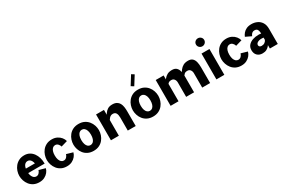

<svg xmlns="http://www.w3.org/2000/svg" viewBox="104 -2006 4750 3230"><g transform="rotate(-30 2479.0 -391.0)"><path d="M184.6 -218.3H503.9V-227.1Q503.9 -281.7 489.3 -332.5Q474.6 -383.3 445.6 -423.8Q416.5 -464.4 373.5 -488Q330.6 -511.7 274.4 -511.7Q214.8 -511.7 169.2 -488.5Q123.5 -465.3 92.8 -427.2Q62 -389.2 46.4 -343Q30.8 -296.9 30.8 -250.5Q30.8 -204.6 45.9 -158.4Q61 -112.3 91.3 -74Q121.6 -35.6 167.5 -12.7Q213.4 10.3 275.4 10.3Q331.5 10.3 374.8 -11.2Q418 -32.7 445.8 -67.4Q473.6 -102.1 483.4 -141.1L360.4 -176.8Q352.5 -147 330.3 -123.8Q308.1 -100.6 276.4 -100.6Q249.5 -100.6 230 -116.9Q210.4 -133.3 199.2 -160.2Q188 -187 184.6 -218.3ZM188 -303.2Q196.3 -352.1 219.7 -376Q243.2 -399.9 276.4 -399.9Q300.3 -399.9 317.9 -387.2Q335.4 -374.5 346.9 -352.5Q358.4 -330.6 363.8 -303.2Z M811 -100.6Q783.7 -100.6 762.9 -118.7Q742.2 -136.7 730.7 -170.2Q719.2 -203.6 719.2 -250.5Q719.2 -297.4 730.7 -330.8Q742.2 -364.3 762.9 -382.1Q783.7 -399.9 811 -399.9Q842.8 -399.9 865 -376.7Q887.2 -353.5 895 -323.7L1018.1 -359.4Q1008.3 -398.9 980.5 -433.6Q952.6 -468.3 909.4 -490Q866.2 -511.7 810.1 -511.7Q748 -511.7 702.1 -488.5Q656.2 -465.3 626 -427.2Q595.7 -389.2 580.6 -343Q565.4 -296.9 565.4 -250.5Q565.4 -204.6 580.6 -158.4Q595.7 -112.3 626 -74Q656.2 -35.6 702.1 -12.7Q748 10.3 810.1 10.3Q866.2 10.3 909.4 -11.2Q952.6 -32.7 980.5 -67.4Q1008.3 -102.1 1018.1 -141.1L895 -176.8Q887.2 -147 865 -123.8Q842.8 -100.6 811 -100.6Z M1329.1 -399.9Q1357.4 -399.9 1378.4 -382.1Q1399.4 -364.3 1411.1 -330.8Q1422.9 -297.4 1422.9 -250.5Q1422.9 -203.6 1411.4 -170.2Q1399.9 -136.7 1378.9 -118.9Q1357.9 -101.1 1329.1 -101.1Q1300.8 -101.1 1279.8 -118.9Q1258.8 -136.7 1247.3 -170.2Q1235.8 -203.6 1235.8 -250.5Q1235.8 -297.4 1247.3 -330.8Q1258.8 -364.3 1279.8 -382.1Q1300.8 -399.9 1329.1 -399.9ZM1329.1 -511.7Q1266.1 -511.7 1219.7 -488.5Q1173.3 -465.3 1142.8 -427.2Q1112.3 -389.2 1097.2 -343Q1082 -296.9 1082 -250.5Q1082 -204.6 1097.2 -158.4Q1112.3 -112.3 1142.8 -74.2Q1173.3 -36.1 1220 -13.2Q1266.6 9.8 1329.1 9.8Q1391.6 9.8 1438.2 -13.2Q1484.9 -36.1 1515.6 -74.2Q1546.4 -112.3 1561.5 -158.4Q1576.7 -204.6 1576.7 -250.5Q1576.7 -296.9 1561.5 -343Q1546.4 -389.2 1515.6 -427.2Q1484.9 -465.3 1438.5 -488.5Q1392.1 -511.7 1329.1 -511.7Z M1819.8 0V-501.5H1666V0ZM1780.3 -338.4 1819.8 -305.7Q1832 -324.7 1845.2 -339.1Q1858.4 -353.5 1874.8 -361.8Q1891.1 -370.1 1913.1 -370.1Q1957.5 -370.1 1975.3 -338.6Q1993.2 -307.1 1993.2 -254.9V0H2147V-286.6Q2147 -330.1 2140.9 -370.6Q2134.8 -411.1 2117.7 -442.9Q2100.6 -474.6 2068.1 -493.2Q2035.6 -511.7 1983.4 -511.7Q1929.7 -511.7 1894.3 -489.7Q1858.9 -467.8 1833 -428.7Q1807.1 -389.6 1780.3 -338.4Z M2483.4 -399.9Q2511.7 -399.9 2532.7 -382.1Q2553.7 -364.3 2565.4 -330.8Q2577.1 -297.4 2577.1 -250.5Q2577.1 -203.6 2565.7 -170.2Q2554.2 -136.7 2533.2 -118.9Q2512.2 -101.1 2483.4 -101.1Q2455.1 -101.1 2434.1 -118.9Q2413.1 -136.7 2401.6 -170.2Q2390.1 -203.6 2390.1 -250.5Q2390.1 -297.4 2401.6 -330.8Q2413.1 -364.3 2434.1 -382.1Q2455.1 -399.9 2483.4 -399.9ZM2483.4 -511.7Q2420.4 -511.7 2374 -488.5Q2327.6 -465.3 2297.1 -427.2Q2266.6 -389.2 2251.5 -343Q2236.3 -296.9 2236.3 -250.5Q2236.3 -204.6 2251.5 -158.4Q2266.6 -112.3 2297.1 -74.2Q2327.6 -36.1 2374.3 -13.2Q2420.9 9.8 2483.4 9.8Q2545.9 9.8 2592.5 -13.2Q2639.2 -36.1 2669.9 -74.2Q2700.7 -112.3 2715.8 -158.4Q2731 -204.6 2731 -250.5Q2731 -296.9 2715.8 -343Q2700.7 -389.2 2669.9 -427.2Q2639.2 -465.3 2592.8 -488.5Q2546.4 -511.7 2483.4 -511.7ZM2515.1 -793.5 2408.2 -622.6 2460 -590.3 2566.9 -761.2Z M2825.2 -501.5V0H2979V-501.5ZM2935.5 -355.5 2967.3 -323.2Q2979.5 -339.8 2990 -350.1Q3000.5 -360.4 3014.6 -365.2Q3028.8 -370.1 3050.8 -370.1Q3086.9 -370.1 3106.9 -343.8Q3127 -317.4 3127 -278.3V0H3280.8V-306.6Q3280.8 -363.3 3269.8 -409.7Q3258.8 -456.1 3229.5 -483.9Q3200.2 -511.7 3144 -511.7Q3088.4 -511.7 3050.8 -491Q3013.2 -470.2 2986.3 -434.8Q2959.5 -399.4 2935.5 -355.5ZM3247.6 -355.5 3279.3 -323.2Q3291.5 -339.8 3302 -350.1Q3312.5 -360.4 3326.7 -365.2Q3340.8 -370.1 3362.8 -370.1Q3398.9 -370.1 3418.9 -343.8Q3439 -317.4 3439 -278.3V0H3592.8V-306.6Q3592.8 -363.3 3581.8 -409.7Q3570.8 -456.1 3541.5 -483.9Q3512.2 -511.7 3456.1 -511.7Q3400.4 -511.7 3362.8 -491Q3325.2 -470.2 3298.3 -434.8Q3271.5 -399.4 3247.6 -355.5Z M3710 -678.2Q3710 -645.5 3733.4 -622.8Q3756.8 -600.1 3789.6 -600.1Q3822.3 -600.1 3845.7 -622.8Q3869.1 -645.5 3869.1 -678.2Q3869.1 -710.9 3845.7 -733.2Q3822.3 -755.4 3789.6 -755.4Q3756.8 -755.4 3733.4 -733.2Q3710 -710.9 3710 -678.2ZM3714.8 -501.5V0H3868.7V-501.5Z M4201.7 -100.6Q4174.3 -100.6 4153.6 -118.7Q4132.8 -136.7 4121.3 -170.2Q4109.9 -203.6 4109.9 -250.5Q4109.9 -297.4 4121.3 -330.8Q4132.8 -364.3 4153.6 -382.1Q4174.3 -399.9 4201.7 -399.9Q4233.4 -399.9 4255.6 -376.7Q4277.8 -353.5 4285.6 -323.7L4408.7 -359.4Q4398.9 -398.9 4371.1 -433.6Q4343.3 -468.3 4300 -490Q4256.8 -511.7 4200.7 -511.7Q4138.7 -511.7 4092.8 -488.5Q4046.9 -465.3 4016.6 -427.2Q3986.3 -389.2 3971.2 -343Q3956.1 -296.9 3956.1 -250.5Q3956.1 -204.6 3971.2 -158.4Q3986.3 -112.3 4016.6 -74Q4046.9 -35.6 4092.8 -12.7Q4138.7 10.3 4200.7 10.3Q4256.8 10.3 4300 -11.2Q4343.3 -32.7 4371.1 -67.4Q4398.9 -102.1 4408.7 -141.1L4285.6 -176.8Q4277.8 -147 4255.6 -123.8Q4233.4 -100.6 4201.7 -100.6Z M4907.2 -293.5Q4907.2 -369.1 4876.7 -417.2Q4846.2 -465.3 4796.1 -488.5Q4746.1 -511.7 4687 -511.7Q4629.9 -511.7 4590.1 -492.9Q4550.3 -474.1 4525.4 -444.3Q4500.5 -414.6 4487.3 -381.3L4598.1 -328.6Q4603.5 -341.3 4613 -356.7Q4622.6 -372.1 4638.7 -383.5Q4654.8 -395 4679.7 -395Q4724.6 -395 4739 -363.8Q4753.4 -332.5 4753.4 -289.1V0H4907.2ZM4799.3 -167.5H4752.9Q4742.7 -141.6 4717.8 -124.5Q4692.9 -107.4 4657.2 -107.4Q4631.8 -107.4 4619.1 -119.6Q4606.4 -131.8 4606.4 -149.9Q4606.4 -170.9 4621.3 -185.3Q4636.2 -199.7 4659.7 -207.3Q4683.1 -214.8 4708.5 -214.8Q4724.6 -214.8 4740 -213.4Q4755.4 -211.9 4768.6 -209.5L4824.7 -274.9Q4794.9 -283.7 4765.1 -290Q4735.4 -296.4 4697.8 -296.4Q4641.6 -296.4 4589.4 -279.1Q4537.1 -261.7 4503.7 -224.9Q4470.2 -188 4470.2 -128.9Q4470.2 -64 4508.1 -26.9Q4545.9 10.3 4609.4 10.3Q4655.3 10.3 4687.7 -6.6Q4720.2 -23.4 4741.9 -50.3Q4763.7 -77.1 4777.3 -108.2Q4791 -139.2 4799.3 -167.5Z"/></g></svg>

Font: Estedad-VF-FD Black
Style: Regular
Weight: 900
Designer: Amin Abedi
Version: Version 4.000